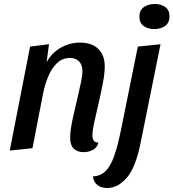

<svg xmlns="http://www.w3.org/2000/svg" viewBox="-20 -744 871 964"><path d="M400 20Q369 20 350.5 2.5Q332 -15 332 -55Q332 -77 338 -111.5Q344 -146 353.5 -186Q363 -226 372 -265Q381 -304 387.5 -335.5Q394 -367 394 -385Q394 -418 377 -435.5Q360 -453 332 -453Q292 -453 265 -426Q238 -399 221.5 -358.5Q205 -318 197 -278L143 0L29 12L131 -510L226 -522L214 -432Q241 -480 286 -505Q331 -530 381 -530Q442 -530 474 -498Q506 -466 506 -410Q506 -376 496.5 -326.5Q487 -277 475 -225.5Q463 -174 453.5 -131Q444 -88 444 -65Q444 -50 449.5 -39.5Q455 -29 474 -28Q468 -3 446.5 8.5Q425 20 400 20ZM754 -598Q722 -598 701 -613.5Q680 -629 680 -660Q680 -693 702.5 -708.5Q725 -724 757 -724Q789 -724 810 -708.5Q831 -693 831 -662Q831 -629 808.5 -613.5Q786 -598 754 -598ZM518 200Q488 200 469.5 185.5Q451 171 446 142Q484 140 509.5 115.5Q535 91 553.5 38.5Q572 -14 589 -99L672 -510L786 -522L687 -32Q662 96 617 148Q572 200 518 200Z"/></svg>

Font: Sansita Swashed
Style: Regular
Weight: 400
Designer: Pablo Cosgaya
Foundry: Omnibus-Type
Version: Version 1.003; ttfautohint (v1.8.3)